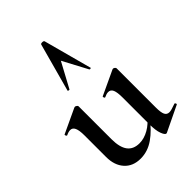

<svg xmlns="http://www.w3.org/2000/svg" viewBox="-218 -827 936 936"><g transform="rotate(-45 250.5 -358.5)"><path d="M189 11Q136 11 105.5 -23Q75 -57 75 -114V-263Q75 -298 67.5 -314.5Q60 -331 44 -331Q32 -331 16 -323Q12 -322 9.5 -328Q7 -334 10 -335L136 -394Q139 -395 141 -395Q145 -395 150 -391Q155 -387 155 -384V-157Q155 -101 175.5 -73.5Q196 -46 238 -46Q270 -46 302.5 -64.5Q335 -83 356 -113L362 -101Q324 -49 281 -19Q238 11 189 11ZM417 -384V-113Q417 -79 424 -64.5Q431 -50 448 -50Q456 -50 467 -53.5Q478 -57 493 -62Q497 -64 500 -58.5Q503 -53 499 -51L368 12Q366 13 364 13Q355 13 346 -11Q337 -35 337 -79V-263Q337 -298 330 -314.5Q323 -331 306 -331Q294 -331 278 -323Q274 -322 272 -328Q270 -334 273 -335L399 -394Q401 -395 403 -395Q408 -395 412.5 -391Q417 -387 417 -384ZM329 -476Q331 -474 326 -472.5Q321 -471 319 -474L251 -602L182 -474Q181 -471 175.5 -472.5Q170 -474 171 -476L239 -725Q240 -730 250 -730Q260 -730 262 -725Z"/></g></svg>

Font: Cormorant Infant Light SemiBold
Style: Regular
Weight: 600
Version: Version 4.001